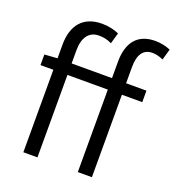

<svg xmlns="http://www.w3.org/2000/svg" viewBox="-144 -923 948 1037"><g transform="rotate(20 330.0 -404.5)"><path d="M33 -474H107V0H188V-474H420V0H501V-474H618V-540H501V-633C501 -705 527 -743 579 -743C599 -743 620 -738 642 -728L660 -791C635 -802 603 -809 572 -809C469 -809 420 -743 420 -635V-540H188V-616C188 -690 220 -732 276 -732C303 -732 326 -727 350 -715L368 -778C339 -791 305 -798 270 -798C163 -798 107 -731 107 -619V-540L33 -535Z"/></g></svg>

Font: Noto Sans JP DemiLight
Style: Regular
Weight: 350
Designer: Ryoko NISHIZUKA 西塚涼子 (kana, bopomofo & ideographs); Paul D. Hunt (Latin, Greek & Cyrillic); Sandoll Communications 산돌커뮤니
Foundry: Adobe
Version: Version 2.004;hotconv 1.0.118;makeotfexe 2.5.65603